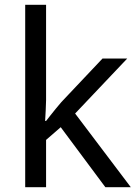

<svg xmlns="http://www.w3.org/2000/svg" viewBox="-20 -780 574 800"><path d="M172 -363Q172 -347 170.5 -321Q169 -295 168 -276H172Q178 -284 190 -299Q202 -314 214.5 -329.5Q227 -345 236 -355L407 -536H510L293 -307L525 0H419L233 -250L172 -197V0H85V-760H172Z"/></svg>

Font: Noto Sans Samaritan
Style: Regular
Weight: 400
Designer: Monotype Design Team
Foundry: Monotype Imaging Inc.
Version: Version 2.001; ttfautohint (v1.8.4.7-5d5b)